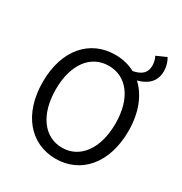

<svg xmlns="http://www.w3.org/2000/svg" viewBox="-206 -1052 1154 1216"><g transform="rotate(30 371.0 -443.5)"><path d="M374 13C558 13 687 -134 687 -369C687 -504 644 -609 573 -674C646 -693 692 -736 692 -810C692 -843 682 -875 667 -900L595 -868C605 -850 611 -826 611 -804C611 -752 581 -724 519 -712C477 -735 428 -747 374 -747C190 -747 61 -604 61 -369C61 -134 190 13 374 13ZM374 -68C243 -68 156 -186 156 -369C156 -553 243 -666 374 -666C505 -666 592 -553 592 -369C592 -186 505 -68 374 -68Z"/></g></svg>

Font: Microsoft YaHei
Style: Regular
Weight: 400
Designer: Ryoko NISHIZUKA 西塚涼子 (kana, bopomofo & ideographs); Paul D. Hunt (Latin, Greek & Cyrillic); Sandoll Communications 산돌커뮤니
Foundry: Adobe
Version: Version 2.001;hotconv 1.0.111;makeotfexe 2.5.65597